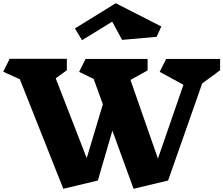

<svg xmlns="http://www.w3.org/2000/svg" viewBox="-30 -1151 1383 1189"><path d="M1222 -634 1011 -33 797 18 666 -342 576 -33 362 18 93 -660 -10 -707 30 -787H384V-716L315 -666L507 -172L607 -505L550 -662L460 -706L500 -786H884V-715L778 -656L948 -169L1106 -626L959 -706L999 -786H1333V-716ZM940 -923 726 -904 665 -1017 478 -902 434 -975 687 -1131 969 -987Z"/></svg>

Font: Inknut Antiqua Black
Style: Regular
Weight: 900
Designer: Claus Eggers Sørensen
Foundry: Claus Eggers Sørensen
Version: Version 1.003; ttfautohint (v1.8.2) -l 8 -r 50 -G 200 -x 14 